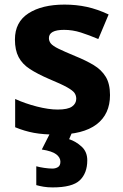

<svg xmlns="http://www.w3.org/2000/svg" viewBox="-20 -576 537 836"><path d="M459 -162Q459 -79 400.5 -34.5Q342 10 226 10Q169 10 128 2.5Q87 -5 46 -22V-145Q90 -125 141 -112Q192 -99 231 -99Q275 -99 293.5 -112Q312 -125 312 -146Q312 -160 304.5 -171Q297 -182 272 -196Q247 -210 194 -232Q143 -254 110 -275.5Q77 -297 61 -327.5Q45 -358 45 -404Q45 -480 104 -518Q163 -556 261 -556Q312 -556 358 -546Q404 -536 453 -513L408 -406Q368 -423 332 -434.5Q296 -446 259 -446Q226 -446 209.5 -437Q193 -428 193 -410Q193 -397 201.5 -386.5Q210 -376 234.5 -364Q259 -352 307 -332Q354 -313 388 -292.5Q422 -272 440.5 -241.5Q459 -211 459 -162ZM360 122Q360 178 327.5 209Q295 240 209 240Q187 240 169.5 237Q152 234 138 230V148Q152 152 172.5 155Q193 158 208 158Q222 158 232.5 151.5Q243 145 243 128Q243 110 225 96Q207 82 162 75L200 0H294L281 30Q311 40 335.5 62.5Q360 85 360 122Z"/></svg>

Font: Noto Sans Bamum
Style: Regular
Weight: 400
Designer: Monotype Design Team
Foundry: Monotype Imaging Inc.
Version: Version 2.001